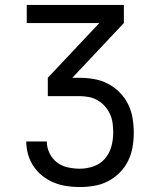

<svg xmlns="http://www.w3.org/2000/svg" viewBox="-20 -540 640 775"><path d="M302 215Q275 215 248.5 211Q222 207 197.5 197Q173 187 152 170.5Q131 154 116 132Q101 110 93.5 84Q86 58 86 31H169Q169 56 180 78.5Q191 101 210 115.5Q229 130 253.5 135.5Q278 141 302 141Q330 141 357.5 131.5Q385 122 403.5 100.5Q422 79 429.5 51.5Q437 24 437 -5Q437 -24 434.5 -43Q432 -62 424 -79.5Q416 -97 403 -111.5Q390 -126 373.5 -135.5Q357 -145 338 -148.5Q319 -152 300 -152H173V-226L381 -447H88V-520H480V-447L272 -226H300Q330 -226 359 -221Q388 -216 414.5 -202.5Q441 -189 462.5 -167.5Q484 -146 497 -119.5Q510 -93 515 -63.5Q520 -34 520 -4Q520 25 515 54Q510 83 497 109.5Q484 136 463 157Q442 178 416 191.5Q390 205 360.5 210Q331 215 302 215Z"/></svg>

Font: Zed Mono Extended
Style: Regular
Weight: 400
Width: 7
Monospace: yes
Designer: Belleve Invis
Foundry: Belleve Invis
Version: Version 1.0.0; ttfautohint (v1.8.4)